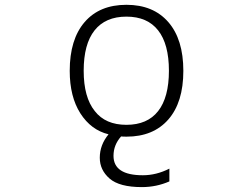

<svg xmlns="http://www.w3.org/2000/svg" viewBox="-20 -553 1040 792"><path d="M371.1 -94.7Q415 -38.1 501.5 -38.1Q587.9 -38.1 632.3 -94.7Q676.8 -151.4 676.8 -261.2Q676.8 -371.1 632.3 -427.7Q587.9 -484.4 501.5 -484.4Q415 -484.4 370.1 -427.7Q325.2 -371.1 325.2 -261.2Q325.2 -151.4 371.1 -94.7ZM565.4 218.8Q472.7 218.8 432.1 183.6Q391.6 148.4 391.6 97.7Q391.6 44.9 427.7 1Q355.5 -16.6 311.5 -85.4Q267.6 -154.3 267.6 -260.7Q267.6 -390.6 329.1 -461.9Q390.6 -533.2 501.5 -533.2Q612.3 -533.2 674.3 -461.9Q736.3 -390.6 736.3 -260.7Q736.3 -130.9 674.3 -60.1Q612.3 10.7 502 10.7Q486.3 10.7 479.5 9.8Q448.2 44.9 448.2 89.8Q448.2 169.9 569.3 169.9Q625 169.9 678.7 142.6V195.3Q625 218.8 565.4 218.8Z"/></svg>

Font: GenEi Gothic M Light
Style: Regular
Weight: 300
Designer: o_tamon (Modified); [Source Han Sans]
Ryoko NISHIZUKA  (kana & ideographs); Paul D. Hunt (Latin, Greek & Cyrillic); Wenl
Version: Version 1.1a;Original Version 1.004